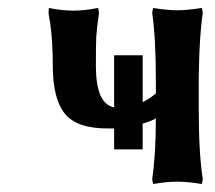

<svg xmlns="http://www.w3.org/2000/svg" viewBox="-20 -457 541 483"><path d="M112.8 -292Q112.8 -353 106 -400.9Q105.5 -403.3 104 -411.1Q102.5 -418.9 102.1 -423.8L103 -437Q135.3 -430.2 165 -430.2Q178.2 -430.2 193.8 -431.9Q209.5 -433.6 218.3 -435.5L227.1 -437L229 -423.8Q223.1 -382.3 222.2 -365Q221.2 -347.7 221.2 -292Q221.2 -195.3 267.1 -187V-317.9H338.9V-200.2Q357.9 -209 377 -226.1L372.1 -222.2V-251Q372.1 -361.8 362.8 -424.8L365.2 -437Q399.9 -431.2 425.8 -431.2Q451.7 -431.2 487.8 -437L490.2 -424.8Q481.4 -367.2 480 -266.1V-179.2Q480 -71.3 490.2 -5.9L487.8 5.9Q451.7 0 425.8 0Q399.9 0 365.2 5.9L362.8 -5.9Q372.1 -69.3 372.1 -159.2Q361.8 -152.8 338.9 -146V-81.1H267.1V-133.8H251Q172.9 -133.8 142.8 -171.4Q112.8 -209 112.8 -292Z"/></svg>

Font: Linear Smooth
Style: Bold
Weight: 700
Designer: Philipp H. Poll, Flanker
Foundry: Philipp H. Poll, reworked by Flanker
Version: Version 1.061 | FøM Fix